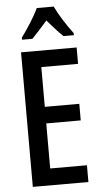

<svg xmlns="http://www.w3.org/2000/svg" viewBox="-62 -978 533 1015"><g transform="rotate(-5 204.5 -470.0)"><path d="M263 -940H173C155 -899 115 -837 81 -791V-780H136C158 -802 188 -836 218 -870C248 -836 275 -804 301 -780H356V-791C322 -836 284 -895 263 -940ZM365 0V-89H170V-328H353V-416H170V-627H365V-714H70V0Z"/></g></svg>

Font: Noto Sans Lao ExtraCondensed Medium
Style: Regular
Weight: 500
Width: 2
Designer: Monotype Design Team
Foundry: Monotype Imaging Inc.
Version: Version 2.003